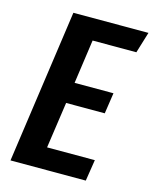

<svg xmlns="http://www.w3.org/2000/svg" viewBox="-106 -763 670 835"><g transform="rotate(15 229.0 -345.5)"><path d="M458 -691 429 -596H232L204 -398H379L365 -304H191L161 -96H376L361 0H22L120 -691Z"/></g></svg>

Font: Fira Sans Extra Condensed Medium
Style: Italic
Weight: 500
Width: 3
Italic angle: -8°
Designer: Carrois Corporate & Edenspiekermann AG
Foundry: Carrois Corporate GbR & Edenspiekermann AG
Version: Version 4.203